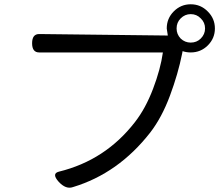

<svg xmlns="http://www.w3.org/2000/svg" viewBox="-20 -851 1040 897"><path d="M824 -765Q805 -746 805 -718Q805 -691 824 -671Q844 -652 871 -652Q899 -652 918 -671Q938 -691 938 -718Q938 -746 918 -765Q899 -785 871 -785Q844 -785 824 -765ZM759 -718Q759 -765 792 -798Q825 -831 871 -831Q918 -831 951 -797Q984 -764 984 -718Q984 -672 951 -639Q918 -606 871 -606Q851 -606 833 -612Q833 -609 831 -601Q812 -506 774 -404Q736 -302 682 -232Q533 -41 321 23Q288 35 254 -2Q220 -40 255 -49Q472 -102 610 -280Q660 -344 695 -436Q730 -528 741 -606H163Q130 -606 130 -649Q130 -692 163 -692L764 -685Z"/></svg>

Font: Swei Gothic CJK TC Regular
Style: Regular
Weight: 400
Version: Version 2.129